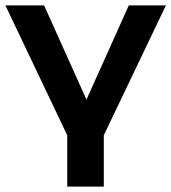

<svg xmlns="http://www.w3.org/2000/svg" viewBox="-22 -514 637 714"><path d="M228 180V-11L-2 -494H142L311 -118H288L457 -494H595L364 -11V180Z"/></svg>

Font: Nunito Sans 10pt SemiExpanded
Style: Bold
Weight: 700
Width: 6
Designer: Vernon Adams
Foundry: Vernon Adams
Version: Version 3.101;gftools[0.9.27]